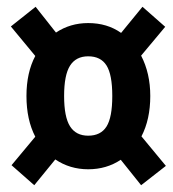

<svg xmlns="http://www.w3.org/2000/svg" viewBox="-20 -625 509 566"><path d="M396 -79 336 -154Q294 -126 240 -126Q186 -126 143 -155L81 -79L14 -138L84 -222Q58 -272 58 -342Q58 -411 84 -460L12 -547L85 -605L145 -529Q187 -557 240 -557Q296 -557 337 -528L400 -605L467 -546L396 -461Q423 -409 423 -342Q423 -273 397 -223L469 -136ZM311 -342Q311 -405 294 -432Q277 -459 240 -459Q204 -459 186.5 -431.5Q169 -404 169 -342Q169 -280 186.5 -252.5Q204 -225 240 -225Q277 -225 294 -252Q311 -279 311 -342Z"/></svg>

Font: Fira Sans Extra Condensed
Style: Bold Italic
Weight: 700
Width: 3
Italic angle: -8°
Designer: Carrois Corporate & Edenspiekermann AG
Foundry: Carrois Corporate GbR & Edenspiekermann AG
Version: Version 4.203